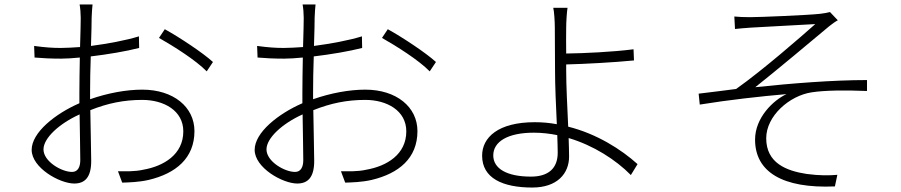

<svg xmlns="http://www.w3.org/2000/svg" viewBox="-20 -808 4040 861"><path d="M303 -37C256 -37 175 -84 175 -138C175 -189 246 -254 337 -295C338 -214 340 -133 340 -90C340 -59 329 -37 303 -37ZM384 -396C384 -442 385 -500 387 -555C463 -564 546 -578 604 -593L603 -645C545 -627 464 -612 388 -602C390 -660 391 -709 391 -730C392 -752 393 -770 395 -788H337C340 -772 342 -748 342 -728C342 -710 341 -659 339 -597C308 -595 278 -593 253 -593C217 -593 185 -595 133 -602L135 -550C169 -547 208 -545 254 -545C278 -545 307 -547 338 -550C337 -495 336 -438 336 -392V-345C228 -298 122 -214 122 -136C122 -56 247 15 313 15C360 15 389 -12 389 -86C389 -135 386 -228 385 -314C463 -345 535 -360 618 -360C715 -360 802 -312 802 -219C802 -115 714 -63 623 -47C584 -38 543 -40 509 -40L528 11C558 10 602 9 646 -1C769 -30 852 -99 852 -220C852 -328 758 -406 618 -406C547 -406 464 -391 384 -363ZM693 -638C758 -601 857 -539 907 -488L935 -530C890 -571 786 -640 719 -677Z M1303 -37C1256 -37 1175 -84 1175 -138C1175 -189 1246 -254 1337 -295C1338 -214 1340 -133 1340 -90C1340 -59 1329 -37 1303 -37ZM1384 -396C1384 -442 1385 -500 1387 -555C1463 -564 1546 -578 1604 -593L1603 -645C1545 -627 1464 -612 1388 -602C1390 -660 1391 -709 1391 -730C1392 -752 1393 -770 1395 -788H1337C1340 -772 1342 -748 1342 -728C1342 -710 1341 -659 1339 -597C1308 -595 1278 -593 1253 -593C1217 -593 1185 -595 1133 -602L1135 -550C1169 -547 1208 -545 1254 -545C1278 -545 1307 -547 1338 -550C1337 -495 1336 -438 1336 -392V-345C1228 -298 1122 -214 1122 -136C1122 -56 1247 15 1313 15C1360 15 1389 -12 1389 -86C1389 -135 1386 -228 1385 -314C1463 -345 1535 -360 1618 -360C1715 -360 1802 -312 1802 -219C1802 -115 1714 -63 1623 -47C1584 -38 1543 -40 1509 -40L1528 11C1558 10 1602 9 1646 -1C1769 -30 1852 -99 1852 -220C1852 -328 1758 -406 1618 -406C1547 -406 1464 -391 1384 -363ZM1693 -638C1758 -601 1857 -539 1907 -488L1935 -530C1890 -571 1786 -640 1719 -677Z M2481 -123C2481 -53 2439 -16 2361 -16C2251 -16 2192 -53 2192 -111C2192 -173 2257 -213 2374 -213C2409 -213 2445 -209 2479 -202C2480 -170 2481 -143 2481 -123ZM2519 -519C2601 -521 2732 -528 2823 -537L2821 -587C2728 -575 2599 -569 2519 -568C2519 -614 2518 -656 2519 -684C2519 -709 2522 -756 2525 -773H2461C2465 -757 2468 -713 2468 -684C2468 -642 2469 -548 2469 -491C2469 -427 2473 -333 2477 -251C2445 -257 2412 -260 2378 -260C2213 -260 2142 -191 2142 -110C2142 -9 2234 33 2367 33C2479 33 2532 -30 2532 -106C2532 -128 2531 -157 2530 -189C2641 -156 2741 -92 2809 -23L2839 -72C2766 -138 2656 -208 2528 -240C2524 -326 2519 -425 2519 -491Z M3273 -734 3276 -678C3292 -680 3319 -682 3345 -684C3389 -687 3591 -697 3636 -700C3573 -644 3400 -493 3281 -409C3232 -403 3167 -394 3113 -388L3118 -339C3247 -360 3392 -376 3507 -386C3447 -358 3366 -280 3366 -182C3366 -37 3489 38 3724 28L3735 -24C3699 -21 3657 -20 3597 -28C3506 -42 3416 -77 3416 -188C3416 -288 3520 -379 3620 -394C3678 -403 3770 -404 3868 -400V-449C3713 -449 3528 -434 3367 -417C3453 -485 3623 -627 3698 -690C3709 -699 3727 -712 3737 -717L3702 -754C3691 -751 3675 -748 3657 -746C3603 -740 3387 -731 3344 -731C3315 -731 3293 -732 3273 -734Z"/></svg>

Font: Source Han Sans SC Light
Style: Regular
Weight: 300
Designer: Ryoko NISHIZUKA (kana & ideographs); Paul D. Hunt (Latin, Greek & Cyrillic); Wenlong ZHANG (bopomofo); Sandoll Communica
Foundry: Adobe Systems Incorporated
Version: Version 1.004;PS 1.004;hotconv 1.0.82;makeotf.lib2.5.63406